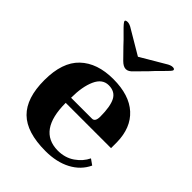

<svg xmlns="http://www.w3.org/2000/svg" viewBox="-197 -757 863 863"><g transform="rotate(45 234.0 -326.0)"><path d="M161.1 -241.2H293.9Q314 -241.2 314 -273.9Q314 -338.9 297.6 -369.9Q281.2 -400.9 241.2 -400.9Q201.2 -400.9 181.2 -356.4Q161.1 -312 161.1 -241.2ZM448.2 -245.1V-208H160.2Q160.2 -32.2 286.1 -30.8Q333 -30.8 366.9 -54.4Q400.9 -78.1 417 -111.8L443.8 -92.8Q420.9 -43.9 370.4 -17.1Q319.8 9.8 249 9.8Q129.9 9.8 75 -44.2Q20 -98.1 20 -212.2Q20 -326.2 77.1 -380.6Q134.3 -435.1 236.1 -435.1Q337.9 -435.1 392.3 -385.5Q446.8 -335.9 448.2 -245.1ZM398.9 -653.8Q398.9 -648.4 368.9 -619.1Q338.9 -589.8 323.2 -571.8L275.9 -523.9Q259.8 -505.9 243.9 -505.9Q228 -505.9 210 -523.9L163.1 -571.8Q147 -589.8 116.9 -619.1Q86.9 -648.4 86.9 -655Q86.9 -661.6 100.1 -661.9Q113.3 -662.1 131.8 -649.9L243.2 -584L355 -649.9Q374 -662.1 386.7 -662.1Q399.4 -662.1 398.9 -653.8Z"/></g></svg>

Font: Unna-Bold
Style: Bold
Weight: 700
Designer: Jorge de Buen U.
Foundry: Omnibus-Type
Version: Version 2.006;PS 002.006;hotconv 1.0.70;makeotf.lib2.5.58329